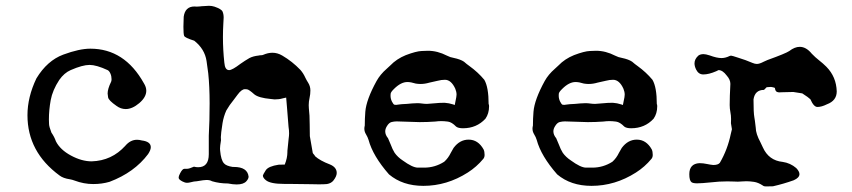

<svg xmlns="http://www.w3.org/2000/svg" viewBox="-20 -632 2970 669"><path d="M304.7 9.3Q272 9.3 239.7 -2.9Q231.9 -5.9 223.6 -7.3Q200.2 -10.7 187.5 -20.5Q75.7 -102.5 75.7 -230.5Q75.7 -293.9 106.9 -358.9Q144.5 -420.9 200.4 -441.7Q256.3 -462.4 294.9 -462.4Q414.1 -462.4 481.4 -341.8Q489.7 -328.6 489.7 -315.9Q489.7 -293.5 465.3 -272.7Q440.9 -252 418 -252Q400.9 -252 385.7 -263.2Q358.4 -282.2 356.7 -292.7Q355 -303.2 355 -306.2Q355 -322.3 367.2 -347.2Q368.7 -350.6 368.7 -356Q368.7 -366.7 364.7 -375.7Q360.8 -384.8 355 -387.7Q315.9 -405.8 292 -405.8Q267.6 -405.8 226.1 -387.7Q203.6 -377.9 186.5 -353.5Q163.1 -317.9 156.7 -283.2Q150.4 -248.5 150.4 -215.8L150.9 -200.2Q150.9 -191.4 159.2 -169.9Q169.4 -155.3 174.8 -139.6Q189.5 -110.4 227.1 -90.1Q264.6 -69.8 299.3 -69.8Q369.6 -71.8 417 -124.5Q434.6 -145 457.5 -145Q465.3 -145 474.1 -142.6Q505.4 -138.7 505.4 -119.1Q505.4 -109.4 496.1 -95.2Q448.2 -31.2 361.8 1.5Q335.4 9.3 304.7 9.3Z M804.7 10.7Q791.5 10.7 774.4 7.3Q745.1 7.3 718.8 -0.5Q711.4 -4.9 699.7 -4.9Q688 -4.4 675.3 -2Q665 0 655.8 0.5Q649.9 1.5 643.8 3.2Q637.7 4.9 631.8 4.9Q624.5 4.9 616.2 0.5Q602.5 -6.3 602.5 -12.7Q603 -20.5 607.9 -28.8Q615.7 -43.9 622.6 -43.9H632.3Q639.2 -43.9 655.8 -51.3Q662.6 -49.3 670.4 -49.3Q707.5 -49.3 707.5 -94.7V-159.2Q710.4 -210.9 710.4 -272Q710.4 -330.6 705.6 -376.5L699.7 -419.4Q693.4 -461.4 656.7 -490.2Q624 -500.5 621.6 -507.1Q619.1 -513.7 619.1 -538.6Q619.1 -556.2 620.1 -573.7Q625 -609.4 657.7 -609.4L665.5 -608.9Q672.4 -608.9 676 -609.6Q679.7 -610.4 683.6 -610.4Q689.9 -610.4 696.3 -611.1Q702.6 -611.8 708 -611.8Q717.8 -611.8 727.1 -608.9Q751.5 -600.6 755.4 -591.8Q759.3 -583 759.3 -570.3Q759.3 -562.5 758.3 -551.8Q756.8 -526.4 756.8 -502.9Q756.8 -458 761.7 -413.6Q763.7 -387.7 778.3 -387.7Q789.1 -387.7 817.9 -409.7Q833 -420.4 849.1 -429.7Q862.3 -436.5 881.3 -438.5Q884.3 -439.5 889.2 -439.5Q894 -439.5 897 -440.9Q913.6 -448.2 929.2 -448.2Q946.8 -448.2 963.4 -438.5Q998.5 -418 1026.9 -388.2Q1037.1 -376.5 1043.9 -361.3Q1048.3 -352.1 1053.7 -343.8Q1061.5 -331.5 1061.5 -316.9Q1061.5 -303.7 1058.6 -290.8Q1055.7 -277.8 1055.7 -265.6Q1055.7 -259.8 1056.2 -254.4Q1059.1 -231.9 1059.1 -198.2Q1059.1 -170.9 1059.6 -157.7L1069.8 -99.1Q1071.3 -96.2 1074 -93.5Q1076.7 -90.8 1077.6 -87.9Q1094.7 -72.3 1129.4 -59.1Q1153.3 -49.3 1153.3 -29.3Q1153.3 -18.1 1142.1 -3.4Q1134.3 6.8 1119.1 9.3Q1108.4 10.3 1090.8 10.3Q1086.4 9.8 1064.9 9.8Q1024.9 9.8 984.4 8.8H969.7Q922.4 8.8 906.7 -3.9Q896 -12.2 896 -20.5Q896 -22.9 906.2 -39.1Q915.5 -52.7 950.7 -58.1L972.2 -58.6Q981.4 -81.5 981.4 -102.1V-106Q983.9 -135.3 985.6 -147.5Q987.3 -159.7 987.3 -167Q987.3 -178.2 985.4 -189.9Q982.4 -222.7 980 -257.8L977.1 -292Q970.7 -291 964.4 -289.1Q952.6 -285.6 937 -285.6Q930.7 -286.6 923.3 -287.1Q881.3 -291 866.2 -303.2Q847.2 -320.3 840.6 -320.8Q834 -321.3 833.5 -321.3Q821.8 -321.3 807.6 -301.8L794.4 -284.2Q779.8 -266.6 768.6 -247.1Q759.3 -226.6 755.4 -203.1Q749.5 -165 749.5 -154.3L750 -143.1Q746.6 -122.6 746.6 -114.3Q747.1 -110.8 747.1 -106.9Q750 -74.2 760.3 -63Q768.1 -53.7 791 -50.3H794.9Q842.3 -50.3 846.2 -16.6Q846.2 -9.3 838.9 -1Q829.1 10.7 804.7 10.7Z M1564.5 -266.1 1569.8 -293Q1570.8 -297.4 1570.8 -302.2Q1570.8 -312 1566.4 -322.8Q1552.2 -354 1530.3 -354Q1518.1 -354 1505.1 -350.6Q1492.2 -347.2 1476.6 -344.2Q1460.4 -339.4 1445.3 -339.4Q1437 -339.4 1428.7 -340.8Q1411.6 -346.2 1399.4 -346.2Q1377 -346.2 1353 -322.3Q1341.3 -311 1341.1 -304.9Q1340.8 -298.8 1340.8 -298.3Q1340.8 -287.6 1345.9 -277.6Q1351.1 -267.6 1354.5 -267.1Q1357.9 -266.6 1360.4 -266.6Q1364.3 -266.6 1369.6 -267.8Q1375 -269 1397.9 -270Q1415.5 -272 1434.1 -272.5Q1442.9 -272.5 1451.2 -271.2Q1459.5 -270 1467.8 -270Q1480 -270.5 1493.2 -272Q1510.7 -273.9 1529.3 -273.9Q1544.4 -272.9 1559.1 -268.1ZM1455.1 15.6Q1382.8 15.6 1335.4 -24.4Q1279.3 -88.4 1264.2 -144.5Q1261.2 -154.3 1255.4 -163.8Q1249.5 -173.3 1249.5 -183.6Q1249.5 -189 1251 -194.3Q1251 -218.3 1252.9 -242.7Q1256.3 -284.7 1292 -349.6Q1304.7 -372.6 1327.1 -392.1L1339.8 -403.8Q1361.8 -426.8 1394 -439.9Q1430.2 -453.6 1449.2 -454.3Q1468.3 -455.1 1471.2 -455.1Q1504.4 -455.1 1537.6 -438Q1548.8 -432.1 1561 -430.2Q1584.5 -425.3 1596.7 -417Q1606 -408.7 1615.7 -401.9Q1645.5 -380.4 1667.5 -354Q1682.6 -328.1 1682.6 -268.6Q1684.1 -268.6 1684.1 -261.7Q1684.1 -236.3 1671.4 -218.3Q1640.6 -185.1 1593.3 -185.1Q1576.7 -185.1 1569.3 -190.9Q1554.2 -206.5 1540.8 -208.3Q1527.3 -210 1517.6 -210Q1507.3 -210 1496.6 -208.5Q1469.7 -206.5 1442.4 -206.5Q1432.1 -206.5 1362.3 -209Q1353.5 -209 1344.5 -206.8Q1335.4 -204.6 1328.1 -192.4Q1322.3 -183.1 1322.3 -174.3Q1322.3 -162.1 1332 -150.4Q1337.4 -138.7 1341.8 -127.4Q1347.2 -112.3 1355 -99.6Q1365.7 -84.5 1382.8 -73.2Q1417.5 -47.9 1436 -47.9H1458Q1495.6 -47.9 1527.8 -68.4Q1542 -81.1 1550.8 -99.6L1560.5 -116.7Q1582 -145.5 1612.8 -145.5Q1646 -145.5 1665 -111.3Q1668.5 -104 1668.5 -92.3Q1668.5 -84 1664.1 -78.6Q1640.6 -50.3 1609.9 -30.8Q1537.1 15.6 1455.1 15.6Z M2150.4 -266.1 2155.8 -293Q2156.7 -297.4 2156.7 -302.2Q2156.7 -312 2152.3 -322.8Q2138.2 -354 2116.2 -354Q2104 -354 2091.1 -350.6Q2078.1 -347.2 2062.5 -344.2Q2046.4 -339.4 2031.2 -339.4Q2022.9 -339.4 2014.6 -340.8Q1997.6 -346.2 1985.4 -346.2Q1962.9 -346.2 1939 -322.3Q1927.2 -311 1927 -304.9Q1926.8 -298.8 1926.8 -298.3Q1926.8 -287.6 1931.9 -277.6Q1937 -267.6 1940.4 -267.1Q1943.8 -266.6 1946.3 -266.6Q1950.2 -266.6 1955.6 -267.8Q1960.9 -269 1983.9 -270Q2001.5 -272 2020 -272.5Q2028.8 -272.5 2037.1 -271.2Q2045.4 -270 2053.7 -270Q2065.9 -270.5 2079.1 -272Q2096.7 -273.9 2115.2 -273.9Q2130.4 -272.9 2145 -268.1ZM2041 15.6Q1968.8 15.6 1921.4 -24.4Q1865.2 -88.4 1850.1 -144.5Q1847.2 -154.3 1841.3 -163.8Q1835.4 -173.3 1835.4 -183.6Q1835.4 -189 1836.9 -194.3Q1836.9 -218.3 1838.9 -242.7Q1842.3 -284.7 1877.9 -349.6Q1890.6 -372.6 1913.1 -392.1L1925.8 -403.8Q1947.8 -426.8 1980 -439.9Q2016.1 -453.6 2035.2 -454.3Q2054.2 -455.1 2057.1 -455.1Q2090.3 -455.1 2123.5 -438Q2134.8 -432.1 2147 -430.2Q2170.4 -425.3 2182.6 -417Q2191.9 -408.7 2201.7 -401.9Q2231.4 -380.4 2253.4 -354Q2268.6 -328.1 2268.6 -268.6Q2270 -268.6 2270 -261.7Q2270 -236.3 2257.3 -218.3Q2226.6 -185.1 2179.2 -185.1Q2162.6 -185.1 2155.3 -190.9Q2140.1 -206.5 2126.7 -208.3Q2113.3 -210 2103.5 -210Q2093.3 -210 2082.5 -208.5Q2055.7 -206.5 2028.3 -206.5Q2018.1 -206.5 1948.2 -209Q1939.5 -209 1930.4 -206.8Q1921.4 -204.6 1914.1 -192.4Q1908.2 -183.1 1908.2 -174.3Q1908.2 -162.1 1918 -150.4Q1923.3 -138.7 1927.7 -127.4Q1933.1 -112.3 1940.9 -99.6Q1951.7 -84.5 1968.8 -73.2Q2003.4 -47.9 2022 -47.9H2043.9Q2081.5 -47.9 2113.8 -68.4Q2127.9 -81.1 2136.7 -99.6L2146.5 -116.7Q2168 -145.5 2198.7 -145.5Q2231.9 -145.5 2251 -111.3Q2254.4 -104 2254.4 -92.3Q2254.4 -84 2250 -78.6Q2226.6 -50.3 2195.8 -30.8Q2123 15.6 2041 15.6Z M2648.4 17.6Q2641.6 17.6 2638.2 14.6Q2622.1 3.9 2607.2 1.7Q2592.3 -0.5 2580.6 -0.5Q2573.2 -0.5 2565.7 0.2Q2558.1 1 2550.8 1Q2543.5 1 2536.6 0.5L2514.2 0Q2485.8 0 2457.5 3.4Q2424.8 6.8 2409.2 6.8Q2395 6.8 2389.6 2.9Q2381.8 -2.9 2381.8 -24.9Q2381.8 -61.5 2417 -63.5Q2430.2 -63.5 2443.8 -60.5Q2454.6 -58.1 2465.3 -57.1Q2482.4 -57.1 2488.3 -64.9Q2515.1 -110.8 2526.4 -165.5L2530.3 -181.6L2526.9 -202.6L2527.3 -217.3Q2527.3 -229.5 2524.9 -241.7Q2522.5 -253.9 2522.5 -266.1Q2522.5 -294.4 2524.9 -339.8Q2524.9 -354.5 2512.2 -368.7Q2498 -387.7 2483.9 -387.7H2483.4Q2481.4 -386.2 2475.6 -383.8Q2449.7 -372.6 2430.7 -372.6Q2414.1 -372.6 2405.8 -389.2Q2399.9 -400.9 2399.9 -411.1Q2399.9 -426.3 2413.6 -438.5Q2420.4 -443.4 2431.2 -443.4Q2439 -443.4 2452.6 -439Q2477.5 -429.7 2494.1 -429.7Q2507.8 -429.7 2522.5 -437Q2524.4 -438 2527.8 -438Q2530.8 -438 2551.3 -431.2Q2577.6 -423.3 2602.5 -412.6Q2610.4 -409.2 2617.2 -409.2Q2626.5 -409.2 2641.1 -417Q2647.5 -420.4 2654.3 -422.9Q2717.8 -445.8 2730 -454.1Q2749 -468.8 2766.6 -468.8Q2789.1 -468.8 2808.6 -444.8Q2820.8 -432.1 2834.2 -421.6Q2847.7 -411.1 2859.4 -399.4Q2894 -364.3 2895.5 -313.5Q2895.5 -281.2 2861.3 -268.6Q2842.8 -259.3 2828.1 -259.3Q2815.4 -259.3 2803.7 -286.1Q2797.4 -292.5 2775.4 -306.6L2744.1 -311.5Q2704.1 -311 2701.4 -310.5Q2698.7 -310.1 2696.3 -310.1Q2691.9 -310.1 2688 -311.5Q2681.6 -313.5 2680.2 -324.7Q2680.2 -325.7 2677.7 -326.7Q2675.3 -327.6 2672.1 -328.1Q2668.9 -328.6 2666.5 -329.1Q2662.1 -329.1 2658.2 -328.6Q2654.3 -328.1 2651.4 -328.1L2642.1 -318.8Q2610.4 -318.8 2605.5 -285.6Q2605.5 -238.8 2608.4 -223.6Q2609.9 -216.8 2613.3 -187Q2613.3 -166.5 2629.9 -135.7L2638.2 -118.2Q2658.7 -72.8 2707 -67.9Q2733.9 -64 2754.4 -46.4Q2765.6 -34.7 2765.6 -25.4Q2765.6 -12.7 2745.6 -3.9Q2710 8.8 2673.3 17.1Z"/></svg>

Font: X Typewriter
Style: Regular
Weight: 400
Monospace: yes
Designer: GGBot
Version: 0.50